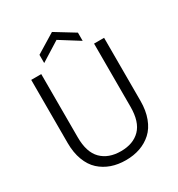

<svg xmlns="http://www.w3.org/2000/svg" viewBox="-207 -1020 1074 1159"><g transform="rotate(-30 330.5 -440.0)"><path d="M77.1 -259.8V-699.2H147V-258.8Q147 -154.3 196.5 -104.7Q246.1 -55.2 332 -55.2Q418 -55.2 466.6 -104.7Q515.1 -154.3 515.1 -258.8V-699.2H585V-259.8Q585 -192.4 565.4 -140.4Q545.9 -88.4 511 -56.6Q476.1 -24.9 430.7 -9Q385.3 6.8 331.1 6.8Q276.9 6.8 231.4 -9Q186 -24.9 151.1 -56.6Q116.2 -88.4 96.7 -140.4Q77.1 -192.4 77.1 -259.8ZM463.9 -805.2V-748L330.1 -832L195.8 -748V-805.2L330.1 -887.2Z"/></g></svg>

Font: SVN-Poppins Light
Style: Regular
Weight: 300
Designer: Ninad Kale (Devanagari), Jonny Pinhorn (Latin)
Foundry: Indian Type Foundry
Version: Version 3.002 2017